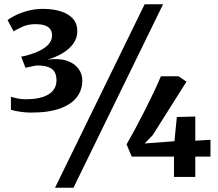

<svg xmlns="http://www.w3.org/2000/svg" viewBox="-20 -835 1031 906"><path d="M126.6 -303.7Q102.1 -303.7 75.1 -307.7Q48.1 -311.7 31.6 -317V-378Q46.4 -373.6 63.4 -370.1Q80.4 -366.7 101 -366.7Q151.7 -366.7 183.8 -377.9Q215.9 -389 231.3 -409.1Q246.6 -429.2 246.6 -455.4Q246.6 -479.4 237.8 -495Q229 -510.6 208.4 -518.4Q187.8 -526.2 152.6 -526.2Q146.8 -525.2 136.5 -523Q126.1 -520.8 116 -518.6Q105.9 -516.5 100.2 -515.1L80 -567.7Q95.2 -570.2 111.2 -574.8Q127.2 -579.4 142 -584.8Q185.5 -601.3 205.7 -622.3Q225.8 -643.2 225.8 -667.5Q225.5 -687.4 215.8 -699Q206.2 -710.7 189 -715.9Q171.8 -721.1 148.5 -721.1Q113.5 -721.1 86.4 -709Q59.3 -696.9 44.2 -687.1L15.7 -739.7Q28.7 -750.6 53.6 -762.9Q78.6 -775.3 111.9 -784.2Q145.2 -793.1 182.5 -793.1Q228.8 -793.1 265.6 -781.9Q302.4 -770.6 323.6 -747.4Q344.8 -724.2 344.8 -687.7Q344.8 -655.1 325.6 -628.7Q306.4 -602.4 274.5 -583.5Q242.5 -564.7 203.9 -553.4Q258.3 -560.9 294.7 -548.7Q331 -536.5 349.6 -511.6Q368.2 -486.7 368.3 -455.9Q368.8 -411.7 343.1 -377.3Q317.3 -342.9 263.9 -323.3Q210.4 -303.7 126.6 -303.7ZM662.6 -815H749.5L326.6 51H239.6ZM801 0V-95.9H601.6L577.3 -153.6Q594.7 -183.6 617.1 -225.3Q639.5 -267 662.7 -312.7Q686 -358.5 706.1 -401Q726.3 -443.6 739.2 -475.2H822.5L859.8 -449.5L700.3 -196.9L662.3 -158L803.2 -168.6L814.5 -282.9L901.5 -285.1V-171.1L973.2 -175.3V-95.9H901.5V0Z"/></svg>

Font: Merriweather 7pt Light
Style: Regular
Weight: 300
Designer: Eben Sorkin
Foundry: Eben Sorkin
Version: Version 2.200;gftools[0.9.31]